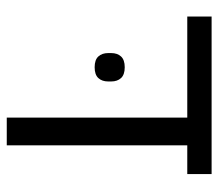

<svg xmlns="http://www.w3.org/2000/svg" viewBox="-59 -587 646 568"><g transform="rotate(90 264.0 -303.0)"><path d="M328 -534H29V-606H495V-534H410V0H328ZM179 -260Q157 -260 147 -271Q137 -282 137 -300V-309Q137 -327 147 -338Q157 -349 179 -349Q201 -349 211 -338Q221 -327 221 -309V-300Q221 -282 211 -271Q201 -260 179 -260Z"/></g></svg>

Font: IBM Plex Sans Hebrew
Style: Regular
Weight: 400
Designer: Mike Abbink, Paul van der Laan, Pieter van Rosmalen, Yanek Iontef
Foundry: Bold Monday
Version: Version 1.2